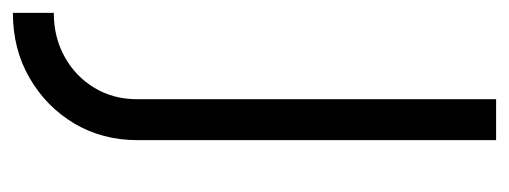

<svg xmlns="http://www.w3.org/2000/svg" viewBox="-306 -274 790 298"><g transform="rotate(90 89.0 -125.0)"><path d="M-40 250V186.5Q-2 186.5 28.5 169.5Q59 152.5 76.5 123.2Q94 94 94 57V-500H157.5V57Q157.5 111 131.8 154.5Q106 198 61.2 224Q16.5 250 -40 250Z"/></g></svg>

Font: Urbanist Light
Style: Regular
Weight: 300
Designer: Corey Hu
Foundry: Corey Hu
Version: Version 1.330; ttfautohint (v1.8.4.7-5d5b)